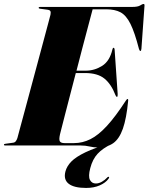

<svg xmlns="http://www.w3.org/2000/svg" viewBox="-40 -735 750 970"><path d="M367.5 0H-14Q-20 0 -20 -3.5Q-20 -8 -13.5 -8.5L26 -14Q35 -15 40 -21.8Q45 -28.5 48 -38Q49.5 -44 59.2 -80Q69 -116 83.8 -171Q98.5 -226 115.8 -290Q133 -354 150.2 -418Q167.5 -482 181.8 -535.8Q196 -589.5 205.2 -623.2Q214.5 -657 215 -660.5Q217.5 -673 214.5 -678.8Q211.5 -684.5 199 -686L162 -691Q155.5 -691.5 155.5 -696Q155.5 -700 162.5 -700H627Q656.5 -700 668.2 -707.5Q680 -715 685 -715Q691 -715 690 -706L674.5 -489Q673.5 -477.5 669.5 -477.5Q665 -477.5 662 -488Q640.5 -571.5 619 -614.5Q597.5 -657.5 569 -672.8Q540.5 -688 496.5 -688H428Q427 -684.5 419.8 -657.2Q412.5 -630 401 -586.2Q389.5 -542.5 375.2 -488.8Q361 -435 346.5 -378H393.5Q437.5 -378 476 -402.2Q514.5 -426.5 528 -485.5Q529.5 -493.5 534 -493.5Q538 -493.5 539 -485L554.5 -260Q555 -246.5 551.5 -246Q547 -245 543.5 -254Q522 -310 487.5 -338Q453 -366 389.5 -366H343Q328.5 -310.5 314.8 -257.5Q301 -204.5 289.8 -161Q278.5 -117.5 271.5 -89.5Q264.5 -61.5 263 -56Q257 -29.5 262.5 -20.8Q268 -12 286 -12H334Q377 -12 417 -32Q457 -52 500.2 -99Q543.5 -146 596 -227Q601.5 -235 604 -235Q608.5 -235 607.5 -226Q599 -136.5 580.8 -84.8Q562.5 -33 531.8 -11.5Q501 10 454.5 10Q432.5 10 412.2 5Q392 0 367.5 0ZM521.5 -12.5 523.5 -7Q479 14 453.2 41.8Q427.5 69.5 416 114.5Q405 156 414.5 174Q424 192 444 192Q459.5 192 475 183Q490.5 174 501 162.5Q506 156.5 510.5 159Q513 161.5 508 168.5Q493.5 188.5 464 201.5Q434.5 214.5 395 214.5Q334.5 214.5 307.2 193.5Q280 172.5 290.5 131.5Q297.5 104.5 320.5 81Q343.5 57.5 391.5 34.5Q439.5 11.5 521.5 -12.5Z"/></svg>

Font: Fraunces 144pt S000 Black
Style: Italic
Weight: 900
Italic angle: -16°
Version: Version 1.000; ttfautohint (v1.8.3)